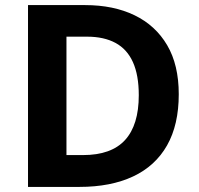

<svg xmlns="http://www.w3.org/2000/svg" viewBox="-20 -734 780 754"><path d="M682 -364Q682 -244 636 -163Q590 -82 502.5 -41Q415 0 292 0H90V-714H314Q426 -714 508.5 -674Q591 -634 636.5 -556.5Q682 -479 682 -364ZM525 -360Q525 -439 502 -490Q479 -541 433.5 -565.5Q388 -590 322 -590H241V-125H306Q417 -125 471 -184Q525 -243 525 -360Z"/></svg>

Font: Noto Sans Gurmukhi
Style: Regular
Weight: 400
Designer: Jelle Bosma - Monotype Design Team
Foundry: Monotype Imaging Inc.
Version: Version 2.003